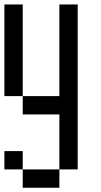

<svg xmlns="http://www.w3.org/2000/svg" viewBox="-20 -937 457 873"><path d="M0 -166.7V-250H83.3V-166.7ZM83.3 -916.7V-500H0V-916.7ZM83.3 -166.7H250V-83.3H83.3ZM83.3 -416.7V-500H250V-916.7H333.3V-166.7H250V-416.7Z"/></svg>

Font: Galmuri11 Condensed
Style: Regular
Weight: 400
Width: 3
Designer: Lee Minseo (quiple)
Version: Version 2.399;hotconv 1.1.1;makeotfexe 2.6.0 DEVELOPMENT